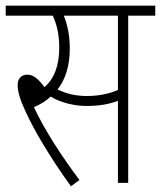

<svg xmlns="http://www.w3.org/2000/svg" viewBox="-20 -642 565 674"><path d="M229 12 259 -10C199 -90 137 -184 99 -266C121 -275 141 -287 158 -303C195 -280 245 -270 284 -270C328 -270 362 -276 394 -288V0H430V-587H525V-622H0V-587H165C179 -559 188 -520 188 -475C188 -410 169 -364 136 -336C116 -364 97 -380 76 -380C55 -380 42 -366 42 -344C42 -322 49 -295 70 -250C98 -188 154 -92 229 12ZM284 -305C246 -305 213 -313 182 -328C209 -362 225 -410 225 -472C225 -516 217 -555 204 -587H394V-326C361 -312 325 -305 284 -305Z"/></svg>

Font: Noto Sans Devanagari Condensed ExtraLight
Style: Regular
Weight: 200
Width: 3
Designer: Jelle Bosma - Monotype Design Team
Foundry: Monotype Imaging Inc.
Version: Version 2.004